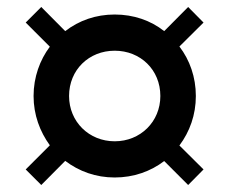

<svg xmlns="http://www.w3.org/2000/svg" viewBox="-20 -589 656 549"><path d="M166.5 -129C206 -99 254 -81.5 308 -81.5C362 -81.5 411 -99 449.5 -128.5L518 -60L562 -104.5L493 -173C522.5 -212.5 540 -260.5 540 -314.5C540 -368.5 522.5 -417.5 493 -456L562 -524.5L518 -569L449.5 -500C411 -530.5 362 -547.5 308 -547.5C254 -547.5 206 -530.5 166.5 -500L98 -569L53.5 -524.5L122.5 -455.5C94 -417.5 76 -368.5 76 -314.5C76 -260.5 94 -213 122.5 -173.5L53.5 -104.5L98 -60ZM308 -185C234.5 -185 177.5 -241 177.5 -314.5C177.5 -389.5 234.5 -444 308 -444C381.5 -444 438.5 -389.5 438.5 -314.5C438.5 -241 381.5 -185 308 -185Z"/></svg>

Font: Spartan SemiBold
Style: Regular
Weight: 600
Designer: Matt Bailey, Mirko Velimirovic
Foundry: Matt Bailey
Version: Version 1.003